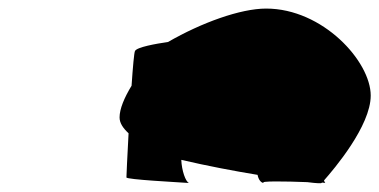

<svg xmlns="http://www.w3.org/2000/svg" viewBox="-20 -735 885 448"><path d="M259 -461C259 -448 267 -436 280 -424C277 -370 275 -324 275 -321C275 -316 393 -310 421 -308C413 -311 404 -337 403 -362C463 -348 526 -336 581 -327C583 -316 589 -308 596 -308C582 -313 647 -312 697 -310C720 -307 730 -307 730 -308C730 -308 731 -308 731 -309C735 -309 737 -308 739 -308C738 -309 737 -311 736 -314C759 -340 845 -441 845 -512C845 -592 733 -715 601 -715C541 -715 450 -682 372 -637C344 -633 299 -625 295 -616C293 -613 290 -579 287 -535C270 -507 259 -481 259 -461Z"/></svg>

Font: Ampere
Style: SCUltExt
Weight: 400
Version: Version 1